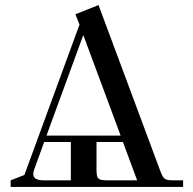

<svg xmlns="http://www.w3.org/2000/svg" viewBox="-20 -736 760 756"><path d="M22 0V-26L76 -47L293 -639L277 -680L368 -716L610 -66Q619 -41 627 -33.5Q635 -26 658 -26H701V0ZM111 -50Q111 -26 153 -26H259V-177H154L114 -67Q111 -58 111 -50ZM163 -202H455L308 -598ZM360 -66Q360 -41 367 -33.5Q374 -26 399 -26H520L464 -177H360Z"/></svg>

Font: Dihjauti
Style: Bold
Weight: 700
Designer: T. Christopher White
Version: Version 3.0.0